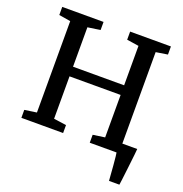

<svg xmlns="http://www.w3.org/2000/svg" viewBox="-159 -883 1149 1207"><g transform="rotate(20 415.5 -279.5)"><path d="M129.4 -64.9V-676.3L51.8 -689V-743.2H328.1V-689L244.1 -676.8V-413.1H585.9V-676.8L505.9 -689V-743.2H778.8V-689L700.7 -676.8V-64.9H800.3Q800.3 -54.7 786.6 63Q772.9 180.7 771.5 184.1H702.1Q700.7 154.8 694.3 81.5Q688 8.3 685.5 0H506.3V-53.2L585.9 -64.5V-348.6H244.1V-64.9L328.1 -53.2V0H48.8V-53.2Z"/></g></svg>

Font: Merriweather
Style: Regular
Weight: 400
Designer: Eben Sorkin
Foundry: Eben Sorkin
Version: Version 1.584; ttfautohint (v1.8.1)